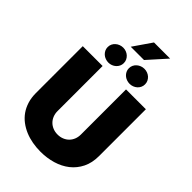

<svg xmlns="http://www.w3.org/2000/svg" viewBox="-315 -1221 1351 1351"><g transform="rotate(45 361.0 -545.5)"><path d="M244.3 -727.3V-278.4Q244.3 -253.2 253 -231.7Q261.7 -210.2 277.2 -194.8Q292.6 -179.3 314.1 -170.6Q335.6 -161.9 360.8 -161.9Q386.4 -161.9 407.8 -170.6Q429.3 -179.3 444.8 -194.8Q460.2 -210.2 468.8 -231.5Q477.3 -252.8 477.3 -278.4V-727.3H674.7V-261.4Q674.7 -193.9 649.7 -143.3Q624.6 -92.7 581.7 -58.9Q538.7 -25.2 481.7 -8.3Q424.7 8.5 360.8 8.5Q319.6 8.5 280.2 1.4Q240.8 -5.7 205.8 -20.4Q170.8 -35.2 141.7 -57.2Q112.6 -79.2 91.4 -109.2Q70.3 -139.2 58.6 -177.2Q46.9 -215.2 46.9 -261.4V-727.3ZM386 -846.9Q386 -863.6 392.8 -877.3Q399.5 -891 410.7 -900.7Q421.9 -910.5 436.4 -916Q451 -921.5 467 -921.5Q483 -921.5 497.3 -916Q511.7 -910.5 522.7 -900.6Q533.7 -890.6 540.3 -877Q546.9 -863.3 546.9 -846.9Q546.9 -830.6 540.3 -816.9Q533.7 -803.3 522.7 -793.5Q511.7 -783.7 497.2 -778.2Q482.6 -772.7 467 -772.7Q451.3 -772.7 436.6 -778.1Q421.9 -783.4 410.7 -793.3Q399.5 -803.3 392.8 -816.9Q386 -830.6 386 -846.9ZM175.1 -846.9Q175.1 -863.6 181.8 -877.3Q188.6 -891 199.8 -900.7Q210.9 -910.5 225.5 -916Q240.1 -921.5 256 -921.5Q271.7 -921.5 286 -916Q300.4 -910.5 311.4 -900.6Q322.4 -890.6 329 -877Q335.6 -863.3 335.6 -846.9Q335.6 -830.6 329 -817.1Q322.4 -803.6 311.4 -793.7Q300.4 -783.7 286 -778.2Q271.7 -772.7 256 -772.7Q240.4 -772.7 225.7 -778.1Q210.9 -783.4 199.8 -793.3Q188.6 -803.3 181.8 -816.9Q175.1 -830.6 175.1 -846.9ZM288.4 -963.1 382.8 -1100.1H543.3L420.5 -963.1Z"/></g></svg>

Font: Inter P Black
Style: Regular
Weight: 900
Designer: Rasmus Andersson
Foundry: rsms
Version: Version 3.018;git-588b23468